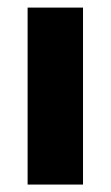

<svg xmlns="http://www.w3.org/2000/svg" viewBox="-20 -496 297 516"><path d="M203.1 -475.6V0H54.2V-475.6Z"/></svg>

Font: Yantramanav Black
Style: Regular
Weight: 900
Version: Version 1.001;PS 1.0;hotconv 1.0.72;makeotf.lib2.5.5900; ttf